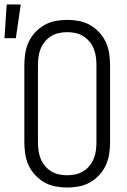

<svg xmlns="http://www.w3.org/2000/svg" viewBox="-51 -832 571 860"><path d="M250 8Q224 8 197.5 3Q171 -2 148 -15Q125 -28 106.5 -48Q88 -68 77 -92Q66 -116 62 -142.5Q58 -169 58 -195V-540Q58 -566 62 -592.5Q66 -619 77 -643Q88 -667 106.5 -687Q125 -707 148 -720Q171 -733 197.5 -738Q224 -743 250 -743Q276 -743 302.5 -738Q329 -733 352 -720Q375 -707 393.5 -687Q412 -667 423 -643Q434 -619 438 -592.5Q442 -566 442 -540V-195Q442 -169 438 -142.5Q434 -116 423 -92Q412 -68 393.5 -48Q375 -28 352 -15Q329 -2 302.5 3Q276 8 250 8ZM250 -47Q269 -47 287.5 -51Q306 -55 322 -65Q338 -75 350 -89.5Q362 -104 369 -121.5Q376 -139 378.5 -157.5Q381 -176 381 -195V-540Q381 -559 378.5 -577.5Q376 -596 369 -613.5Q362 -631 350 -645.5Q338 -660 322 -670Q306 -680 287.5 -684Q269 -688 250 -688Q231 -688 212.5 -684Q194 -680 178 -670Q162 -660 150 -645.5Q138 -631 131 -613.5Q124 -596 121.5 -577.5Q119 -559 119 -540V-195Q119 -176 121.5 -157.5Q124 -139 131 -121.5Q138 -104 150 -89.5Q162 -75 178 -65Q194 -55 212.5 -51Q231 -47 250 -47ZM-31 -661 -21 -812H42L20 -661Z"/></svg>

Font: Iosevka Fixed Light
Style: Regular
Weight: 300
Monospace: yes
Designer: Belleve Invis
Foundry: Belleve Invis
Version: Version 32.3.0